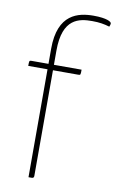

<svg xmlns="http://www.w3.org/2000/svg" viewBox="-85 -787 508 834"><g transform="rotate(10 169.0 -370.0)"><path d="M102 -476V0H116C123 0 126 -3 126 -10V-476H238C248 -476 248 -478 248 -500H126V-563C126 -706 200 -716 257 -716C289 -716 310 -712 334 -705C336 -710 338 -714 338 -720C338 -727 318 -740 259 -740C192 -740 102 -721 102 -567V-500H27C17 -500 17 -498 17 -476Z"/></g></svg>

Font: Yanone Kaffeesatz Extra Light
Style: Regular
Weight: 200
Designer: Yanone (Cyrillic: Daniel Pouzeot & Huerta Tipografica)
Foundry: Yanone
Version: Version 1.100;PS 001.100;hotconv 1.0.70;makeotf.lib2.5.58329